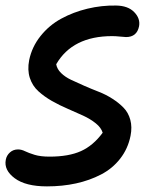

<svg xmlns="http://www.w3.org/2000/svg" viewBox="-34 -580 564 690"><path d="M134.8 89.8Q58.1 89.8 18.8 60.5Q-20.5 31.2 -13.2 -5.9Q-10.3 -21.5 1.7 -32.2Q13.7 -43 30.8 -43Q43 -43 55.9 -36.6Q68.8 -30.3 90.1 -23.7Q111.3 -17.1 144 -17.1Q212.9 -17.1 256.8 -36.9Q300.8 -56.6 335 -103Q329.6 -121.1 310.3 -136.7Q291 -152.3 265.1 -164.3Q239.3 -176.3 209.5 -189Q179.7 -201.7 152.3 -217.3Q125 -232.9 103.8 -252.2Q82.5 -271.5 73.2 -300Q64 -328.6 70.8 -363.8Q80.6 -411.6 111.6 -450.4Q142.6 -489.3 186 -512.9Q229.5 -536.6 280.3 -548.8Q331.1 -561 382.8 -560.1Q425.8 -559.6 448.2 -536.6Q470.7 -513.7 465.8 -485.8Q458 -446.8 418.9 -446.8Q414.1 -446.8 397.9 -448.5Q381.8 -450.2 369.1 -450.2Q226.6 -450.2 168 -349.1Q170.9 -332 185.5 -317.6Q200.2 -303.2 221.4 -293.2Q242.7 -283.2 268.8 -271.7Q294.9 -260.3 320.8 -250.2Q346.7 -240.2 370.1 -225.1Q393.6 -210 410.4 -192.6Q427.2 -175.3 434.3 -149.4Q441.4 -123.5 435.1 -91.8Q425.8 -45.4 397.9 -9.8Q370.1 25.9 329.1 47.1Q288.1 68.4 239.3 79.1Q190.4 89.8 134.8 89.8Z"/></svg>

Font: Shantell Sans Irregular Bouncy
Style: Italic
Weight: 500
Italic angle: -11.31°
Designer: Stephen Nixon, Anya Danilova, Shantell Martin
Foundry: Arrow Type
Version: Version 1.006;[9816181b4]